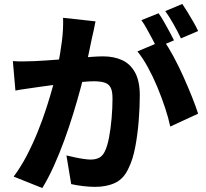

<svg xmlns="http://www.w3.org/2000/svg" viewBox="-20 -892 1040 971"><path d="M463 -784Q459 -764 454 -739.5Q449 -715 444 -695Q439 -671 433.5 -644.5Q428 -618 422.5 -592.5Q417 -567 412 -543Q402 -500 386.5 -442Q371 -384 350.5 -317.5Q330 -251 305.5 -183.5Q281 -116 252.5 -53Q224 10 194 59L49 1Q85 -47 115.5 -105.5Q146 -164 171 -226Q196 -288 215.5 -348.5Q235 -409 249 -461Q263 -513 271 -551Q285 -620 293 -683Q301 -746 299 -802ZM808 -688Q831 -655 857 -607Q883 -559 907 -505.5Q931 -452 951 -402Q971 -352 982 -317L841 -252Q832 -295 815 -346.5Q798 -398 776 -451Q754 -504 728 -551.5Q702 -599 675 -632ZM45 -583Q73 -581 100.5 -581.5Q128 -582 157 -583Q182 -584 217 -586.5Q252 -589 291.5 -592Q331 -595 370.5 -598.5Q410 -602 444 -604.5Q478 -607 501 -607Q556 -607 597.5 -588Q639 -569 663 -525.5Q687 -482 687 -409Q687 -351 681.5 -281.5Q676 -212 664 -148.5Q652 -85 630 -41Q606 12 563 32.5Q520 53 461 53Q432 53 399 49Q366 45 340 39L316 -106Q336 -101 359.5 -96Q383 -91 404.5 -88Q426 -85 438 -85Q463 -85 481 -94Q499 -103 510 -126Q523 -152 531.5 -197Q540 -242 544.5 -294.5Q549 -347 549 -394Q549 -433 538.5 -451Q528 -469 506.5 -475Q485 -481 454 -481Q433 -481 394.5 -477.5Q356 -474 313 -469.5Q270 -465 233 -460Q196 -455 175 -452Q152 -448 117 -443.5Q82 -439 58 -434ZM782 -825Q795 -807 809.5 -781.5Q824 -756 837.5 -731Q851 -706 860 -688L773 -651Q763 -672 749.5 -696.5Q736 -721 722.5 -746Q709 -771 695 -790ZM902 -872Q915 -853 930.5 -827.5Q946 -802 960 -777.5Q974 -753 982 -735L895 -698Q880 -730 858 -769Q836 -808 816 -836Z"/></svg>

Font: Noto Sans TC ExtraBold
Style: Regular
Weight: 800
Designer: Ryoko NISHIZUKA  (kana, bopomofo & ideographs); Paul D. Hunt (Latin, Greek & Cyrillic); Sandoll Communications , Soo-you
Foundry: Adobe
Version: Version 2.004-H2;hotconv 1.0.118;makeotfexe 2.5.65603